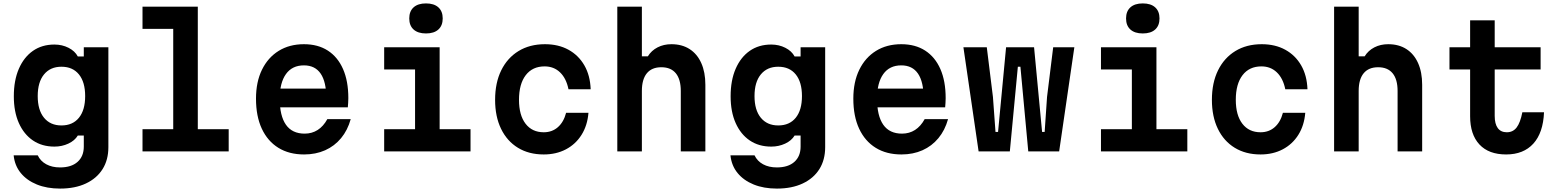

<svg xmlns="http://www.w3.org/2000/svg" viewBox="-20 -887 9140 1125"><path d="M615 -25Q615 50 581 104Q547 158 483.5 188Q420 218 332 218Q255 218 196 194Q137 170 101.5 126.5Q66 83 60 23H201Q217 57 251 75.5Q285 94 332 94Q398 94 434.5 61.5Q471 29 471 -28V-93H436Q418 -63 380.5 -45.5Q343 -28 299 -28Q226 -28 173 -64Q120 -100 90.5 -166Q61 -232 61 -323Q61 -416 90.5 -484Q120 -552 173 -589Q226 -626 299 -626Q344 -626 381.5 -607Q419 -588 436 -556H471V-610H615ZM201 -324Q201 -242 238 -197Q275 -152 340 -152Q406 -152 442.5 -197Q479 -242 479 -324Q479 -406 442.5 -451Q406 -496 340 -496Q275 -496 238 -451Q201 -406 201 -324Z M815 -848H1139V-130H1320V0H815V-130H995V-718H815Z M1592 -368H1940L1892 -311Q1892 -407 1859 -455.5Q1826 -504 1761 -504Q1692 -504 1655.5 -453Q1619 -402 1619 -309Q1619 -208 1655.5 -156Q1692 -104 1765 -104Q1808 -104 1841.5 -125.5Q1875 -147 1898 -189H2035Q2017 -124 1978.5 -77.5Q1940 -31 1885 -6.5Q1830 18 1762 18Q1674 18 1611 -21Q1548 -60 1514 -133Q1480 -206 1480 -309Q1480 -407 1515 -478.5Q1550 -550 1613 -589Q1676 -628 1761 -628Q1843 -628 1901 -590.5Q1959 -553 1990 -482.5Q2021 -412 2021 -312Q2021 -297 2020 -284Q2019 -271 2018 -258H1592Z M2231 -610H2556V-130H2737V0H2231V-130H2412V-480H2231ZM2476 -691Q2429 -691 2403.5 -714Q2378 -737 2378 -779Q2378 -821 2403.5 -844Q2429 -867 2476 -867Q2523 -867 2548.5 -844Q2574 -821 2574 -779Q2574 -737 2548.5 -714Q2523 -691 2476 -691Z M3166 18Q3079 18 3015 -21Q2951 -60 2916 -132Q2881 -204 2881 -302Q2881 -402 2917 -475Q2953 -548 3018.5 -588Q3084 -628 3173 -628Q3252 -628 3311 -595.5Q3370 -563 3404 -504Q3438 -445 3441 -364H3311Q3298 -428 3261.5 -463Q3225 -498 3171 -498Q3100 -498 3060.5 -446.5Q3021 -395 3021 -302Q3021 -212 3059.5 -162Q3098 -112 3166 -112Q3215 -112 3249 -142Q3283 -172 3297 -226H3428Q3422 -152 3387.5 -97Q3353 -42 3296 -12Q3239 18 3166 18Z M3597 0V-848H3741V-557H3776Q3797 -591 3833 -609.5Q3869 -628 3914 -628Q3976 -628 4020.5 -599.5Q4065 -571 4089 -517.5Q4113 -464 4113 -390V0H3969V-354Q3969 -422 3940 -457.5Q3911 -493 3855 -493Q3799 -493 3770 -457.5Q3741 -422 3741 -354V0Z M4815 -25Q4815 50 4781 104Q4747 158 4683.5 188Q4620 218 4532 218Q4455 218 4396 194Q4337 170 4301.5 126.5Q4266 83 4260 23H4401Q4417 57 4451 75.5Q4485 94 4532 94Q4598 94 4634.5 61.5Q4671 29 4671 -28V-93H4636Q4618 -63 4580.5 -45.5Q4543 -28 4499 -28Q4426 -28 4373 -64Q4320 -100 4290.5 -166Q4261 -232 4261 -323Q4261 -416 4290.5 -484Q4320 -552 4373 -589Q4426 -626 4499 -626Q4544 -626 4581.5 -607Q4619 -588 4636 -556H4671V-610H4815ZM4401 -324Q4401 -242 4438 -197Q4475 -152 4540 -152Q4606 -152 4642.5 -197Q4679 -242 4679 -324Q4679 -406 4642.5 -451Q4606 -496 4540 -496Q4475 -496 4438 -451Q4401 -406 4401 -324Z M5092 -368H5440L5392 -311Q5392 -407 5359 -455.5Q5326 -504 5261 -504Q5192 -504 5155.5 -453Q5119 -402 5119 -309Q5119 -208 5155.5 -156Q5192 -104 5265 -104Q5308 -104 5341.5 -125.5Q5375 -147 5398 -189H5535Q5517 -124 5478.5 -77.5Q5440 -31 5385 -6.5Q5330 18 5262 18Q5174 18 5111 -21Q5048 -60 5014 -133Q4980 -206 4980 -309Q4980 -407 5015 -478.5Q5050 -550 5113 -589Q5176 -628 5261 -628Q5343 -628 5401 -590.5Q5459 -553 5490 -482.5Q5521 -412 5521 -312Q5521 -297 5520 -284Q5519 -271 5518 -258H5092Z M5714 0 5625 -610H5762L5798 -319L5813 -114H5828L5875 -610H6039L6086 -114H6101L6115 -319L6151 -610H6275L6186 0H6005L5959 -496H5944L5897 0Z M6431 -610H6756V-130H6937V0H6431V-130H6612V-480H6431ZM6676 -691Q6629 -691 6603.5 -714Q6578 -737 6578 -779Q6578 -821 6603.5 -844Q6629 -867 6676 -867Q6723 -867 6748.5 -844Q6774 -821 6774 -779Q6774 -737 6748.5 -714Q6723 -691 6676 -691Z M7366 18Q7279 18 7215 -21Q7151 -60 7116 -132Q7081 -204 7081 -302Q7081 -402 7117 -475Q7153 -548 7218.5 -588Q7284 -628 7373 -628Q7452 -628 7511 -595.5Q7570 -563 7604 -504Q7638 -445 7641 -364H7511Q7498 -428 7461.5 -463Q7425 -498 7371 -498Q7300 -498 7260.5 -446.5Q7221 -395 7221 -302Q7221 -212 7259.5 -162Q7298 -112 7366 -112Q7415 -112 7449 -142Q7483 -172 7497 -226H7628Q7622 -152 7587.5 -97Q7553 -42 7496 -12Q7439 18 7366 18Z M7797 0V-848H7941V-557H7976Q7997 -591 8033 -609.5Q8069 -628 8114 -628Q8176 -628 8220.5 -599.5Q8265 -571 8289 -517.5Q8313 -464 8313 -390V0H8169V-354Q8169 -422 8140 -457.5Q8111 -493 8055 -493Q7999 -493 7970 -457.5Q7941 -422 7941 -354V0Z M8738 -768V-610H9007V-480H8738V-208Q8738 -161 8756 -136.5Q8774 -112 8809 -112Q8845 -112 8866.5 -140Q8888 -168 8900 -229H9027Q9022 -109 8964.5 -45.5Q8907 18 8805 18Q8703 18 8648.5 -40.5Q8594 -99 8594 -206V-480H8473V-610H8594V-768Z"/></svg>

Font: Martian Mono SemiExpanded SemiBold
Style: Regular
Weight: 600
Monospace: yes
Version: Version 0.930